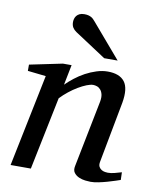

<svg xmlns="http://www.w3.org/2000/svg" viewBox="-84 -796 697 871"><g transform="rotate(10 265.0 -360.0)"><path d="M526.9 -20Q520.5 -17.6 504.6 -12.5Q488.8 -7.3 469.2 -1.7Q449.7 3.9 429.2 8.1Q408.7 12.2 393.1 12.2Q384.3 12.2 368.9 10.5Q353.5 8.8 339.4 2.7Q325.2 -3.4 316.4 -15.1Q307.6 -26.9 312 -46.9L373 -354Q376.5 -374 373.3 -387.2Q370.1 -400.4 363 -408.4Q356 -416.5 346.7 -419.7Q337.4 -422.9 329.1 -422.9Q316.9 -422.9 299.1 -415.8Q281.2 -408.7 261.5 -397Q241.7 -385.3 221.7 -369.4Q201.7 -353.5 185.1 -335.9L116.2 0H22.9L109.9 -424.8L25.9 -434.1V-462.9L176.8 -494.1H216.8L198.2 -400.9Q214.8 -417.5 236.3 -434.3Q257.8 -451.2 282.2 -464.4Q306.6 -477.5 332.8 -485.8Q358.9 -494.1 383.8 -494.1Q438.5 -494.1 461.7 -463.9Q484.9 -433.6 473.1 -366.2L419.9 -84Q417.5 -69.8 422.1 -61.5Q426.8 -53.2 434.3 -48.8Q441.9 -44.4 450.2 -43.2Q458.5 -42 462.9 -42Q476.6 -42 492.7 -45.9Q508.8 -49.8 525.9 -55.2ZM356.9 -550.8 211.9 -646Q201.7 -652.8 195.3 -662.8Q189 -672.9 189 -688Q189 -695.3 191.2 -703.1Q193.4 -710.9 198.5 -717.3Q203.6 -723.6 212.2 -727.8Q220.7 -731.9 233.9 -731.9Q244.6 -731.9 252.2 -730Q259.8 -728 265.6 -724.9Q271.5 -721.7 276.1 -717Q280.8 -712.4 285.2 -707L418.9 -550.8Z"/></g></svg>

Font: Charis SIL
Style: Italic
Weight: 400
Italic angle: -11°
Foundry: SIL International
Version: Version 4.112